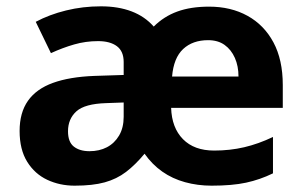

<svg xmlns="http://www.w3.org/2000/svg" viewBox="-20 -577 957 607"><path d="M641 -556Q710 -556 762.5 -527Q815 -498 844.5 -443Q874 -388 874 -308V-236H521Q523 -173 558.5 -137Q594 -101 657 -101Q707 -101 752 -111.5Q797 -122 843 -144V-29Q802 -9 758 0.5Q714 10 649 10Q605 10 565 -1Q525 -12 493 -34.5Q461 -57 437 -91Q408 -56 378.5 -33.5Q349 -11 311 -0.5Q273 10 216 10Q169 10 129.5 -8.5Q90 -27 66 -65.5Q42 -104 42 -163Q42 -221 68.5 -258.5Q95 -296 147.5 -315Q200 -334 278 -337L371 -340V-381Q371 -415 349.5 -431Q328 -447 290 -447Q251 -447 214.5 -436.5Q178 -426 141 -409L93 -508Q136 -531 189 -544Q242 -557 299 -557Q354 -557 396 -541Q438 -525 466 -493Q498 -525 540.5 -540.5Q583 -556 641 -556ZM316 -251Q248 -249 221.5 -225Q195 -201 195 -162Q195 -128 213.5 -113.5Q232 -99 263 -99Q294 -99 318 -111.5Q342 -124 356.5 -148.5Q371 -173 371 -208V-253ZM638 -450Q589 -450 559 -422Q529 -394 524 -335H734Q734 -368 722.5 -394Q711 -420 690 -435Q669 -450 638 -450Z"/></svg>

Font: Noto Sans Tamil
Style: Regular
Weight: 400
Designer: Jelle Bosma - Monotype Design Team
Foundry: Monotype Imaging Inc.
Version: Version 2.003